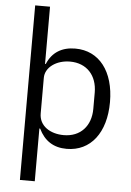

<svg xmlns="http://www.w3.org/2000/svg" viewBox="-62 -785 703 1030"><g transform="rotate(5 290.0 -270.0)"><path d="M85 200H165V-84H169C200 -20 249 12 320 12C449 12 530 -93 530 -258C530 -423 449 -528 320 -528C249 -528 196 -497 169 -432H165V-740H85ZM298 -60C225 -60 165 -98 165 -165V-357C165 -414 225 -456 298 -456C388 -456 444 -394 444 -302V-214C444 -122 388 -60 298 -60Z"/></g></svg>

Font: IBM Plex Arabic
Style: Regular
Weight: 400
Designer: Mike Abbink, Paul van der Laan, Pieter van Rosmalen, Wael Morcos, Khajak Apelian
Foundry: Bold Monday
Version: Version 1.0